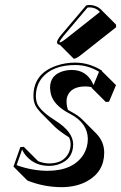

<svg xmlns="http://www.w3.org/2000/svg" viewBox="-20 -693 491 779"><path d="M62.5 -96.2 76.7 -97.2 133.3 -40.5Q133.3 -40.5 133.3 -39.6Q156.2 -30.3 178.7 -29.8Q236.8 -29.8 258.3 -71.8Q266.6 -88.9 266.6 -108.4Q266.1 -122.6 260.3 -135.7Q258.8 -136.7 257.8 -137.2Q219.7 -161.6 201.7 -179.2L145.5 -235.8Q130.9 -251 123.5 -265.1Q115.7 -281.7 115.7 -303.2Q115.7 -395 210 -426.8Q245.6 -439 286.1 -439Q341.8 -438.5 392.6 -407.2L394 -403.8L450.7 -347.7L422.4 -280.3L409.2 -279.3L352.5 -335.9Q352.1 -337.4 351.6 -339.4Q339.4 -342.3 327.1 -342.3Q267.6 -342.3 252.9 -301.3Q249.5 -291 250 -280.3Q250.5 -261.7 255.9 -247.1Q263.2 -243.2 270.5 -238.8Q296.4 -225.1 313 -209L369.6 -152.3Q402.8 -118.7 402.8 -73.7Q402.8 4.4 332 43Q288.1 66.4 228.5 66.4Q157.7 65.9 91.3 39.6L34.7 -17.1ZM329.6 -670.9Q336.4 -672.9 343.8 -672.9Q371.6 -671.9 390.1 -654.3Q392.1 -652.3 394 -649.9L450.7 -593.3L451.2 -582.5L313 -473.6Q290 -454.6 279.3 -454.6L222.7 -511.2Q217.3 -511.7 213.9 -514.6Q210.4 -519.5 211.4 -523.9Q214.8 -535.6 228.5 -551.8ZM335 -662.1 236.3 -545.4Q222.7 -528.3 221.2 -522L222.7 -521Q231.4 -522.5 250 -537.6L384.3 -643.6V-646Q368.2 -662.6 343.8 -663.1Q338.9 -662.6 335 -662.1ZM69.8 -86.4 47.4 -22.9Q109.4 -0.5 171.9 0Q276.4 0 318.4 -65.4Q336.4 -94.7 336.4 -129.9Q335 -193.8 266.1 -230Q198.2 -264.6 186.5 -311Q183.6 -323.7 183.1 -336.9Q183.1 -390.6 239.7 -405.3Q254.9 -409.2 270.5 -409.2Q329.6 -409.2 355.5 -356.4Q357.9 -351.6 359.4 -347.7L381.8 -401.9Q335.9 -429.2 286.1 -429.2Q193.4 -429.2 150.4 -377Q126 -346.2 125.5 -303.2Q126 -282.7 132.3 -269.5Q147.9 -239.3 206.5 -202.6Q275.9 -158.2 276.9 -108.4Q276.9 -45.9 216.8 -25.9Q198.2 -20 178.7 -20Q122.1 -20 86.9 -59.6Q75.7 -72.3 69.8 -86.4Z"/></svg>

Font: Linux Biolinum Shadow O
Style: Italic
Weight: 400
Italic angle: -12°
Designer: Philipp H. Poll
Foundry: Philipp H. Poll
Version: Version 0.6.2